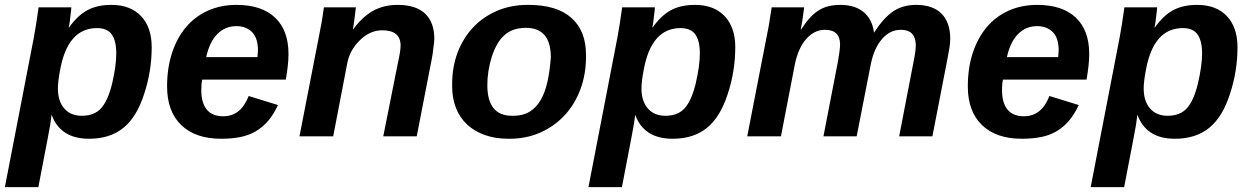

<svg xmlns="http://www.w3.org/2000/svg" viewBox="-42 -558 5118 786"><path d="M355 -443Q235 -443 204 -271Q195 -224 195 -196Q195 -144 221 -114Q247 -84 293 -84Q344 -84 372 -115Q400 -146 417 -216Q434 -289 434 -339Q434 -391 415.5 -417Q397 -443 355 -443ZM241 -446Q276 -495 316 -516.5Q356 -538 414 -538Q492 -538 535.5 -492Q579 -446 579 -365Q579 -266 548 -173Q518 -79 463 -34.5Q408 10 323 10Q262 10 224 -15.5Q186 -41 170 -87H169Q166 -56 154 5L115 208H-22L97 -407L106 -460L116 -528H250Q250 -524 249 -515Q248 -506 246 -490Q243 -458 239 -446Z M786 -232Q782 -216 782 -189Q782 -137 804.5 -109.5Q827 -82 872 -82Q944 -82 976 -165L1096 -128Q1078 -89 1055.5 -63Q1033 -37 1005 -20.5Q977 -4 942 3Q907 10 863 10Q758 10 700 -46Q642 -102 642 -204Q642 -280 662.5 -342Q683 -404 720 -447.5Q757 -491 809.5 -514.5Q862 -538 926 -538Q1029 -538 1084 -486Q1139 -434 1139 -337Q1139 -313 1136 -287Q1133 -261 1128 -232ZM1012 -324 1014 -351Q1014 -403 989.5 -427Q965 -451 926 -451Q880 -451 848 -419Q816 -387 802 -324Z M1527 0 1585 -291Q1598 -349 1598 -371Q1598 -434 1523 -434Q1473 -434 1432 -394Q1389 -353 1379 -296L1322 0H1184L1265 -416Q1269 -435 1274 -463Q1279 -491 1284 -528H1415Q1415 -526 1413.5 -516Q1412 -506 1410 -487L1403 -438H1404Q1441 -489 1485 -513.5Q1529 -538 1586 -538Q1661 -538 1698.5 -502Q1736 -466 1736 -399Q1736 -393 1735 -383.5Q1734 -374 1732 -360Q1729 -332 1726 -319L1664 0Z M2357 -327Q2357 -253 2333.5 -191Q2310 -129 2268 -84.5Q2226 -40 2169 -15Q2112 10 2045 10H2039Q1986 10 1943.5 -5Q1901 -20 1871 -47.5Q1841 -75 1825 -115Q1809 -155 1809 -205V-214Q1809 -285 1832 -344.5Q1855 -404 1896 -447Q1937 -490 1993.5 -514Q2050 -538 2118 -538H2122Q2237 -538 2297 -485Q2357 -432 2357 -333ZM2213 -323Q2213 -444 2111 -444Q2056 -444 2023 -414Q1991 -386 1971 -325Q1953 -266 1953 -210Q1953 -84 2054 -84H2060Q2099 -84 2126.5 -101Q2154 -118 2172 -149.5Q2190 -181 2199.5 -225Q2209 -269 2213 -323Z M2744 -443Q2624 -443 2593 -271Q2584 -224 2584 -196Q2584 -144 2610 -114Q2636 -84 2682 -84Q2733 -84 2761 -115Q2789 -146 2806 -216Q2823 -289 2823 -339Q2823 -391 2804.5 -417Q2786 -443 2744 -443ZM2630 -446Q2665 -495 2705 -516.5Q2745 -538 2803 -538Q2881 -538 2924.5 -492Q2968 -446 2968 -365Q2968 -266 2937 -173Q2907 -79 2852 -34.5Q2797 10 2712 10Q2651 10 2613 -15.5Q2575 -41 2559 -87H2558Q2555 -56 2543 5L2504 208H2367L2486 -407L2495 -460L2505 -528H2639Q2639 -524 2638 -515Q2637 -506 2635 -490Q2632 -458 2628 -446Z M3646 -436Q3601 -436 3568.5 -398Q3536 -360 3523 -296L3465 0H3329L3389 -310Q3397 -356 3397 -376Q3397 -436 3335 -436Q3292 -436 3259 -399Q3226 -362 3212 -295L3155 0H3017L3098 -416Q3103 -439 3107.5 -467Q3112 -495 3117 -528H3250Q3250 -526 3248.5 -516.5Q3247 -507 3245 -490Q3240 -456 3236 -438H3238Q3256 -466 3274 -485.5Q3292 -505 3311 -516.5Q3330 -528 3351.5 -533Q3373 -538 3398 -538Q3458 -538 3493.5 -508.5Q3529 -479 3536 -424Q3575 -485 3614.5 -511.5Q3654 -538 3708 -538Q3777 -538 3812.5 -502Q3848 -466 3848 -399Q3848 -383 3845 -363.5Q3842 -344 3837 -319L3775 0H3639L3698 -306Q3707 -349 3707 -374V-376Q3705 -436 3646 -436Z M4064 -232Q4060 -216 4060 -189Q4060 -137 4082.5 -109.5Q4105 -82 4150 -82Q4222 -82 4254 -165L4374 -128Q4356 -89 4333.5 -63Q4311 -37 4283 -20.5Q4255 -4 4220 3Q4185 10 4141 10Q4036 10 3978 -46Q3920 -102 3920 -204Q3920 -280 3940.5 -342Q3961 -404 3998 -447.5Q4035 -491 4087.5 -514.5Q4140 -538 4204 -538Q4307 -538 4362 -486Q4417 -434 4417 -337Q4417 -313 4414 -287Q4411 -261 4406 -232ZM4290 -324 4292 -351Q4292 -403 4267.5 -427Q4243 -451 4204 -451Q4158 -451 4126 -419Q4094 -387 4080 -324Z M4800 -443Q4680 -443 4649 -271Q4640 -224 4640 -196Q4640 -144 4666 -114Q4692 -84 4738 -84Q4789 -84 4817 -115Q4845 -146 4862 -216Q4879 -289 4879 -339Q4879 -391 4860.5 -417Q4842 -443 4800 -443ZM4686 -446Q4721 -495 4761 -516.5Q4801 -538 4859 -538Q4937 -538 4980.5 -492Q5024 -446 5024 -365Q5024 -266 4993 -173Q4963 -79 4908 -34.5Q4853 10 4768 10Q4707 10 4669 -15.5Q4631 -41 4615 -87H4614Q4611 -56 4599 5L4560 208H4423L4542 -407L4551 -460L4561 -528H4695Q4695 -524 4694 -515Q4693 -506 4691 -490Q4688 -458 4684 -446Z"/></svg>

Font: Libra Sans Modern
Style: Bold Italic
Weight: 700
Italic angle: -12°
Foundry: Stefan Peev, Context Ltd
Version: Version 1.000